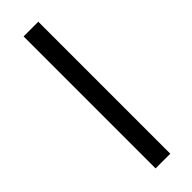

<svg xmlns="http://www.w3.org/2000/svg" viewBox="-241 -710 720 720"><g transform="rotate(-45 119.0 -350.0)"><path d="M163 -700H85V0H163Z"/></g></svg>

Font: Bebas Neue Regular two
Style: Regular2
Weight: 400
Designer: Ryoichi Tsunekawa & LGV (GE)
Foundry: Free Software Foundation, Inc.
Version: Version 1.003 August 13, 2016